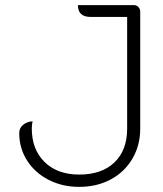

<svg xmlns="http://www.w3.org/2000/svg" viewBox="-20 -720 637 749"><path d="M55 -201Q55 -220 69.5 -232.5Q84 -245 107 -247Q104 -232 104 -219Q104 -137 154 -88Q204 -39 289 -39Q377 -39 426.5 -86.5Q476 -134 476 -218V-654H333Q284 -654 284 -700H503Q513 -700 520 -692.5Q527 -685 527 -675V-218Q527 -153 496.5 -101Q466 -49 412 -20Q358 9 289 9Q223 9 169.5 -18.5Q116 -46 85.5 -94Q55 -142 55 -201Z"/></svg>

Font: K2D Thin
Style: Regular
Weight: 100
Designer: Katatrad Aksorn Co.,Ltd.
Foundry: Cadson Demak Co.,Ltd.
Version: Version 1.000; ttfautohint (v1.6)